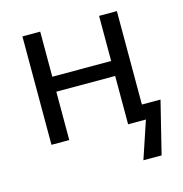

<svg xmlns="http://www.w3.org/2000/svg" viewBox="-107 -634 875 917"><g transform="rotate(-15 331.0 -175.5)"><path d="M85 0V-536H173V-313H464V-536H552V-74H644L580 185H490L552 0H464V-239H173V0Z"/></g></svg>

Font: Noto Sans Historical
Style: Regular
Weight: 400
Designer: Monotype Design Team
Foundry: Monotype Imaging Inc.
Version: Version 2.013; ttfautohint (v1.8.4.7-5d5b)